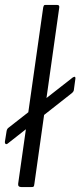

<svg xmlns="http://www.w3.org/2000/svg" viewBox="-26 -762 328 782"><path d="M275 -397Q275 -390 267 -383L5 -177Q-1 -173 -4 -176.5Q-7 -180 -6 -185L1 -229Q3 -238 9 -242L271 -447Q278 -451 280 -448Q282 -445 281 -441ZM114 -13Q113 -4 111 -2Q109 0 99 0H62Q54 0 50.5 -3.5Q47 -7 48 -14L150 -732Q152 -739 153.5 -740.5Q155 -742 161 -742H206Q218 -742 215 -729Z"/></svg>

Font: Libre Franklin Thin Light
Style: Italic
Weight: 300
Italic angle: -8°
Version: Version 3.000